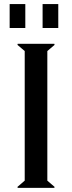

<svg xmlns="http://www.w3.org/2000/svg" viewBox="-20 -913 350 933"><path d="M187 -776.9V-893.1H263.2V-776.9ZM26.9 -776.9V-893.1H103V-776.9ZM64.9 -4.9 100.1 -35.2V-665L64.9 -694.8L65.9 -700.2H244.1L245.1 -694.8L210 -665V-35.2L245.1 -4.9L244.1 0H65.9Z"/></svg>

Font: Tiffany Gothic CC
Style: Regular
Weight: 400
Designer: indestructible type*
Foundry: Cowboy Collective
Version: Version 1.000